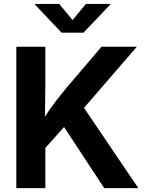

<svg xmlns="http://www.w3.org/2000/svg" viewBox="-20 -968 753 988"><path d="M173.8 -162.6V-306.6Q196.3 -345.2 218.5 -378.9Q240.7 -412.6 266.4 -446Q292 -479.5 324.2 -518.6L502.4 -727.5H684.1L377 -372.1L364.7 -376ZM64 0V-727.5H213.4V-528.3L210.9 -343.3L213.4 -270.5V0ZM516.1 0 300.3 -328.6 393.6 -440.4 691.9 0ZM284.7 -947.8 353.5 -864.7 421.9 -947.8H547.4V-944.8L409.7 -799.8H296.9L159.7 -944.8V-947.8Z"/></svg>

Font: Inter 17pt
Style: Bold
Weight: 700
Version: Version 4.001;git-66647c0bb